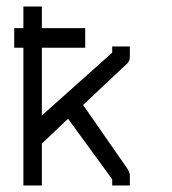

<svg xmlns="http://www.w3.org/2000/svg" viewBox="-20 -616 526 587"><path d="M108 -177V-49H51.5V-470H23.5V-500V-530H51.5V-596H108V-530H240.5V-500V-470H108V-263L323 -455V-474H377V-443Q377 -429.5 369 -422L234 -295L369 -101Q377 -88.5 377 -80V-49H323V-68L188 -253Z"/></svg>

Font: 3270 Nerd Font Mono SemCond
Style: Regular
Weight: 400
Monospace: yes
Version: Version 3.0.1;Nerd Fonts 3.1.1